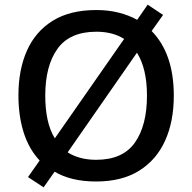

<svg xmlns="http://www.w3.org/2000/svg" viewBox="-20 -768 824 823"><path d="M725 -358Q725 -247 687.5 -164.5Q650 -82 576 -36Q502 10 392 10Q285 10 214 -32L167 35L100 -9L150 -80Q104 -129 81.5 -200Q59 -271 59 -359Q59 -469 95.5 -551Q132 -633 206 -679Q280 -725 393 -725Q444 -725 488 -714Q532 -703 568 -683L613 -748L679 -704L630 -635Q725 -538 725 -358ZM174 -358Q174 -301 184 -255Q194 -209 215 -175L512 -601Q464 -632 393 -632Q279 -632 226.5 -559Q174 -486 174 -358ZM610 -358Q610 -474 567 -542L270 -115Q293 -100 324 -91.5Q355 -83 392 -83Q506 -83 558 -156.5Q610 -230 610 -358Z"/></svg>

Font: Noto Sans Lao Medium
Style: Regular
Weight: 500
Designer: Monotype Design Team
Foundry: Monotype Imaging Inc.
Version: Version 2.003; ttfautohint (v1.8.4.7-5d5b)